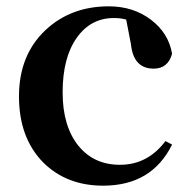

<svg xmlns="http://www.w3.org/2000/svg" viewBox="-20 -571 602 607"><path d="M379 -509Q363 -514 340 -514Q267 -514 223 -452Q178 -389 178 -279Q178 -172 228 -110Q277 -50 359 -50Q447 -50 503 -125L524 -114Q460 16 306 16Q190 16 116 -58Q40 -136 40 -266Q40 -397 124 -476Q204 -551 324 -551Q402 -551 458 -508Q513 -466 524 -401Q511 -354 466 -354Q402 -354 394 -431Z"/></svg>

Font: Source Han Serif SC
Style: Bold
Weight: 700
Designer: Ryoko NISHIZUKA  (kana & ideographs); Frank Grießhammer (Latin, Greek & Cyrillic); Wenlong ZHANG  (bopomofo); Sandoll Co
Foundry: Adobe Systems Incorporated
Version: Version 1.001 October 20, 2017